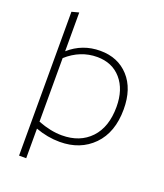

<svg xmlns="http://www.w3.org/2000/svg" viewBox="-154 -801 906 1061"><g transform="rotate(20 299.0 -270.5)"><path d="M127 158H85V-688L127 -699V-471Q205 -540 310 -540Q414 -540 477.5 -470.5Q541 -401 541 -280Q541 -144 465.5 -67Q390 10 269 10Q198 10 127 -16ZM268 -28Q374 -28 436.5 -94Q499 -160 499 -279Q499 -381 446.5 -441.5Q394 -502 305 -502Q207 -502 127 -431V-57Q202 -28 268 -28Z"/></g></svg>

Font: Roundo Light
Style: Regular
Weight: 300
Designer: Namrata Goyal (Gurmukhi), Shiva Nallaperumal (Latin)
Foundry: Indian Type Foundry
Version: Version 1.000;PS 1.0;hotconv 1.0.88;makeotf.lib2.5.647800